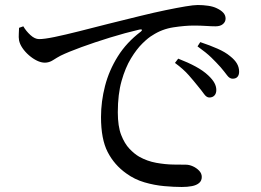

<svg xmlns="http://www.w3.org/2000/svg" viewBox="-20 -735 1040 766"><path d="M815 -346Q804 -346 794 -360Q784 -374 769 -392Q754 -411 733 -435Q712 -459 678 -484L691 -501Q730 -486 760.5 -469.5Q791 -453 811 -434Q828 -418 835.5 -404Q843 -390 843 -376Q843 -362 835.5 -354Q828 -346 815 -346ZM705 11Q674 11 635 7.5Q596 4 556.5 -7.5Q517 -19 484 -43Q436 -77 409.5 -128.5Q383 -180 383 -268Q383 -330 399 -392Q415 -454 450 -510Q485 -566 542 -609Q547 -613 546 -616Q545 -619 536 -617Q480 -604 418.5 -585Q357 -566 305 -547Q253 -528 222 -513Q207 -505 191.5 -495Q176 -485 159 -485Q144 -485 127.5 -493Q111 -501 95.5 -514.5Q80 -528 69.5 -543.5Q59 -559 56 -574Q54 -587 55 -600Q56 -613 56 -624L73 -630Q84 -611 101.5 -595Q119 -579 136 -579Q157 -579 198 -587.5Q239 -596 294.5 -610Q350 -624 412.5 -640Q475 -656 538 -671Q595 -685 641 -694.5Q687 -704 720 -709.5Q753 -715 769 -715Q790 -715 810.5 -712Q831 -709 845 -702Q862 -694 871 -684Q880 -674 880 -661Q880 -648 869.5 -639Q859 -630 840 -630Q824 -630 802 -631.5Q780 -633 753 -633Q718 -633 672 -626Q626 -619 588 -594Q572 -585 548.5 -562Q525 -539 502.5 -502Q480 -465 465 -412Q450 -359 450 -287Q450 -231 463.5 -196.5Q477 -162 496.5 -141.5Q516 -121 535 -110Q567 -92 603 -85.5Q639 -79 671 -78.5Q703 -78 721 -78Q735 -78 749.5 -71.5Q764 -65 774.5 -54Q785 -43 785 -29Q785 -14 774.5 -5Q764 4 746 7.5Q728 11 705 11ZM908 -421Q896 -421 886 -434.5Q876 -448 860 -467Q843 -486 823 -505.5Q803 -525 768 -550L779 -567Q818 -554 848.5 -540.5Q879 -527 898 -511Q917 -496 925.5 -481Q934 -466 934 -449Q934 -436 927.5 -428.5Q921 -421 908 -421Z"/></svg>

Font: Noto Serif HK ExtraLight Medium
Style: Regular
Weight: 500
Version: Version 2.002-H1;hotconv 1.1.0;makeotfexe 2.6.0